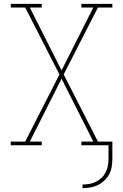

<svg xmlns="http://www.w3.org/2000/svg" viewBox="-20 -755 640 998"><path d="M409 223V204Q427 204 444.5 201Q462 198 478.5 190Q495 182 508 169.5Q521 157 529 141Q537 125 540.5 107.5Q544 90 544 72V0H403V-19H465L300 -346L135 -19H197V0H36V-19H111L289 -368L111 -716H36V-735H197V-716H135L300 -389L465 -716H403V-735H564V-716H489L311 -368L489 -19H564V72Q564 92 560.5 112.5Q557 133 547.5 151Q538 169 522.5 183.5Q507 198 488.5 207Q470 216 449.5 219.5Q429 223 409 223Z"/></svg>

Font: Iosevka HT Thin Extended
Style: Regular
Weight: 100
Width: 7
Monospace: yes
Designer: Belleve Invis
Foundry: Belleve Invis
Version: Version 32.3.0; ttfautohint (v1.8.4)